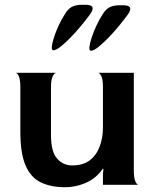

<svg xmlns="http://www.w3.org/2000/svg" viewBox="-20 -772 637 802"><path d="M250 10Q192 10 150 -10.5Q108 -31 86.5 -81.5Q65 -132 65 -222V-408Q65 -440 58.5 -454Q52 -468 45 -468H215Q208 -468 200.5 -454Q193 -440 193 -408V-208Q193 -138 218.5 -109.5Q244 -81 281 -81Q327 -81 355 -102.5Q383 -124 396.5 -160.5Q410 -197 410 -239V-408Q410 -440 403.5 -453.5Q397 -467 390 -468H539V-60Q539 -28 545.5 -14Q552 0 559 0H410V-46L412 -66L410 -68Q401 -54 386.5 -40Q372 -26 352 -15Q332 -4 306 3Q280 10 250 10ZM360 -560Q352 -560 353.5 -575.5Q355 -591 363 -615.5Q371 -640 383 -665.5Q395 -691 408 -711Q421 -733 437.5 -741.5Q454 -750 479 -750H495Q542 -750 513 -710Q497 -688 475.5 -662Q454 -636 431.5 -613Q409 -590 390 -575Q371 -560 360 -560ZM203 -562Q195 -562 196.5 -577.5Q198 -593 206 -617.5Q214 -642 226 -667.5Q238 -693 251 -713Q264 -735 280.5 -743.5Q297 -752 322 -752H338Q385 -752 356 -712Q340 -690 318.5 -664Q297 -638 274.5 -615Q252 -592 233 -577Q214 -562 203 -562Z"/></svg>

Font: Red Rose SemiBold
Style: Regular
Weight: 600
Designer: Jaikishan Patel
Version: Version 2.000